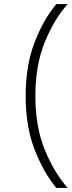

<svg xmlns="http://www.w3.org/2000/svg" viewBox="-20 -750 355 950"><path d="M259 180Q195 103 151 -10.5Q107 -124 107 -275Q107 -426 151 -540Q195 -654 259 -730H315Q247 -654 201 -540Q155 -426 155 -275Q155 -124 201 -10.5Q247 103 315 180Z"/></svg>

Font: MuseoModerno Thin ExtraLight
Style: Regular
Weight: 250
Version: Version 1.002